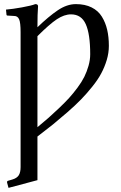

<svg xmlns="http://www.w3.org/2000/svg" viewBox="-20 -678 580 924"><path d="M321.8 -608.9Q289.1 -608.9 253.4 -585.2Q217.8 -561.5 160.2 -503.9V-65.9L213.9 -111.3Q235.4 -130.4 264.2 -157.7Q293 -185.1 312.5 -206.5Q332 -228 352.8 -255.9Q373.5 -283.7 385.7 -308.3Q397.9 -333 406 -361.3Q414.1 -389.6 414.1 -417Q414.1 -514.2 392.8 -561.5Q371.6 -608.9 321.8 -608.9ZM160.2 -546.9Q214.4 -599.1 258.3 -628.7Q302.2 -658.2 345.2 -658.2Q389.2 -658.2 420.9 -642.3Q452.6 -626.5 470.2 -597.9Q487.8 -569.3 495.8 -534.7Q503.9 -500 503.9 -457Q503.9 -423.3 493.7 -389.2Q483.4 -355 467 -324.5Q450.7 -293.9 423.6 -260.3Q396.5 -226.6 369.6 -199Q342.8 -171.4 304.7 -138.2L235.4 -79.6L160.2 -21V189L21 226.1L14.2 201.2Q12.7 193.4 19 191.9L39.1 186Q61 179.7 70.3 165.5Q79.1 151.4 79.1 126V-522.9Q79.1 -569.3 72 -585.2Q64.9 -601.1 48.8 -601.1L17.1 -603Q11.2 -603 11.2 -607.9L8.8 -631.8Q40 -634.3 85.9 -642.6Q131.8 -650.9 149.9 -658.2Q163.1 -658.2 163.1 -647.9Q160.2 -611.8 160.2 -546.9Z"/></svg>

Font: Linux Biolinum G
Style: Regular
Weight: 400
Designer: Philipp H. Poll
Foundry: Philipp H. Poll
Version: Version 1.1.0 ; ttfautohint (v1.6)